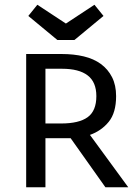

<svg xmlns="http://www.w3.org/2000/svg" viewBox="-20 -787 574 807"><path d="M423 0 277 -206H171V0H90V-560H239Q290 -560 332 -550Q374 -540 404 -518Q434 -496 451 -462.5Q468 -429 468 -383Q468 -313 437 -275Q406 -237 358 -220L519 0ZM171 -498V-268H237Q312 -268 348.5 -294.5Q385 -321 385 -383Q385 -442 348.5 -470Q312 -498 241 -498ZM377 -767 415 -720 293 -619H221L99 -720L137 -767L257 -688Z"/></svg>

Font: Carrois Gothic SC
Style: Regular
Weight: 400
Designer: Ralph du Carrois
Foundry: Ralph du Carrois
Version: Version 1.002